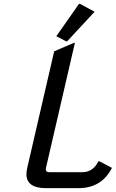

<svg xmlns="http://www.w3.org/2000/svg" viewBox="-20 -980 603 1000"><path d="M219.7 0Q117.7 0 117.7 -73.2Q117.7 -87.4 121.6 -104.5L262.2 -712.9L365.2 -756.8H370.1L219.2 -104.5Q214.4 -83 238.8 -83H407.2Q464.8 -83 492.7 -140.1H497.6L563 -105.5Q509.3 0 388.2 0ZM391.6 -960H396.5L472.7 -918.9L329.6 -764.6H324.7L273.4 -791.5Z"/></svg>

Font: Nova Script
Style: Regular
Weight: 400
Italic angle: -13°
Version: Version 2.001